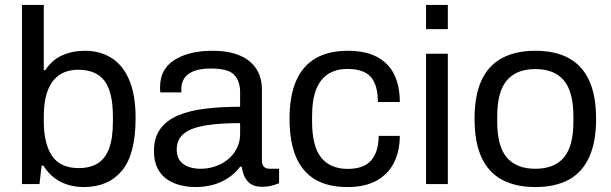

<svg xmlns="http://www.w3.org/2000/svg" viewBox="-20 -743 2466 775"><path d="M318.7 12Q265.9 12 224.1 -9.4Q182.4 -30.8 155 -74.6H148L139.4 0H68.7V-723H156.7V-459.9H163.1Q189.4 -501 231 -519.5Q272.6 -538 322.5 -538Q384.3 -538 430.2 -509Q476.2 -480 501.7 -420.2Q527.3 -360.4 527.3 -266.8Q527.3 -120 472.2 -54Q417.1 12 318.7 12ZM298.2 -64.5Q342.7 -64.5 373.4 -82.9Q404 -101.4 419.9 -142.6Q435.7 -183.9 435.7 -251.8V-273.1Q435.7 -371.8 401.8 -416.7Q367.9 -461.5 295 -461.5Q266.7 -461.5 241.7 -452.1Q216.7 -442.7 197.6 -421Q178.5 -399.3 167.6 -362.4Q156.7 -325.4 156.7 -270.8V-254.5Q156.7 -162.8 190.2 -113.6Q223.8 -64.5 298.2 -64.5Z M767.9 12Q739.5 12 710.1 5.1Q680.6 -1.8 656 -17.9Q631.3 -34.1 616.4 -62.4Q601.5 -90.8 601.5 -133.7Q601.5 -188.2 627.3 -223Q653.1 -257.8 699.6 -277.4Q746.1 -296.9 810.1 -304.5Q874 -312.1 949.2 -312.1V-371.6Q949.2 -414.8 925.6 -440.6Q902 -466.4 831.4 -466.4Q785.6 -466.4 759.3 -454.8Q733.1 -443.3 722.5 -425Q712 -406.7 712 -385.4V-370H627.1Q626.1 -375 626.1 -380Q626.1 -385 626.1 -392Q626.1 -464.1 684.4 -501.1Q742.7 -538 837.2 -538Q903.3 -538 947.5 -519.1Q991.7 -500.3 1014.4 -465.4Q1037.2 -430.4 1037.2 -380.6V-95.9Q1037.2 -76.9 1045.9 -69.4Q1054.6 -61.8 1067.6 -61.8H1106.5V-3.5Q1092.8 2.3 1075.7 6.6Q1058.5 11 1037.4 11Q1010.9 11 994.1 0.7Q977.3 -9.7 968.1 -28.2Q958.9 -46.7 955.7 -70.1H949.2Q920.9 -31.7 874.5 -9.8Q828.1 12 767.9 12ZM789.8 -61.8Q821.6 -61.8 850.4 -72Q879.2 -82.1 901.1 -100.4Q923 -118.7 936.1 -144.7Q949.2 -170.7 949.2 -201.8V-246Q868.5 -246 811.2 -237Q753.9 -227.9 723.6 -204.8Q693.4 -181.6 693.4 -139.7Q693.4 -99.8 720 -80.8Q746.6 -61.8 789.8 -61.8Z M1381.3 12Q1305.3 12 1253.5 -17.7Q1201.8 -47.5 1175.2 -108.7Q1148.7 -169.9 1148.7 -263Q1148.7 -355.7 1175.3 -416.7Q1201.9 -477.6 1254.3 -507.8Q1306.7 -538 1383.6 -538Q1455.9 -538 1502.2 -513.1Q1548.5 -488.2 1571.2 -442.2Q1593.8 -396.2 1593.8 -331.3H1505.2Q1505.2 -400.1 1476.8 -432.4Q1448.4 -464.7 1381.6 -464.7Q1338.3 -464.7 1306.3 -445.3Q1274.4 -425.8 1257 -383.9Q1239.7 -342.1 1239.7 -273.1V-252.3Q1239.7 -153.1 1276.2 -107.2Q1312.8 -61.3 1383.4 -61.3Q1449.9 -61.3 1479.2 -96.7Q1508.4 -132.1 1508.4 -194.7H1593.8Q1593.8 -135.6 1571.4 -88.8Q1549.1 -42.1 1502.1 -15Q1455.1 12 1381.3 12Z M1699.7 -625.4V-723H1787.7V-625.4ZM1699.7 0V-526H1787.7V0Z M2140.8 12Q2061.2 12 2006.4 -17.5Q1951.6 -47 1923.5 -108Q1895.5 -169 1895.5 -263Q1895.5 -358 1923.5 -418.5Q1951.6 -479 2006.4 -508.5Q2061.2 -538 2140.8 -538Q2221.3 -538 2275.6 -508.5Q2329.9 -479 2358 -418.5Q2386.1 -358 2386.1 -263Q2386.1 -169 2358 -108Q2329.9 -47 2275.6 -17.5Q2221.3 12 2140.8 12ZM2140.8 -61.8Q2217.8 -61.8 2256.2 -107.4Q2294.5 -153.1 2294.5 -252.3V-273.7Q2294.5 -372.4 2256.2 -418.3Q2217.8 -464.2 2140.8 -464.2Q2064.2 -464.2 2025.6 -418.3Q1987 -372.4 1987 -273.7V-252.3Q1987 -153.1 2025.6 -107.4Q2064.2 -61.8 2140.8 -61.8Z"/></svg>

Font: Archivo Variable SemiBold
Style: Regular
Weight: 600
Designer: Hector Gatti
Foundry: Omnibus-Type
Version: Version 2.001